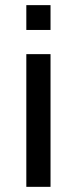

<svg xmlns="http://www.w3.org/2000/svg" viewBox="-20 -724 298 744"><path d="M82 -704.1H175.8V-607.9H82ZM82 -514.2H175.8V0H82Z"/></svg>

Font: Sarala
Style: Regular
Weight: 400
Designer: Andres Torresi
Foundry: Huerta Tipografica
Version: Version 1.004;PS 001.003;hotconv 1.0.70;makeotf.lib2.5.58329